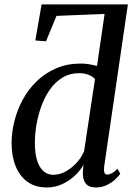

<svg xmlns="http://www.w3.org/2000/svg" viewBox="-20 -839 602 870"><path d="M192 10.5Q140 10.5 104.5 -15.2Q69 -41 50.8 -86Q32.5 -131 32.5 -190.5Q32.5 -240 45.5 -291.2Q58.5 -342.5 84 -389Q109.5 -435.5 147.5 -472Q185.5 -508.5 235.2 -529.8Q285 -551 347 -551Q365 -551 384.2 -547.8Q403.5 -544.5 419.5 -540L454 -776L236 -767L188.5 -652L140 -655.5L168.5 -819H559.5L452 -84.5Q450 -66.5 453 -57.2Q456 -48 466 -48Q475.5 -48 487 -54.2Q498.5 -60.5 513 -74L525 -51.5Q518.5 -42 503.2 -27.2Q488 -12.5 465.2 -1Q442.5 10.5 414 10.5Q382.5 10.5 368.5 -7.5Q354.5 -25.5 355.5 -58.5L358 -91.5Q343.5 -66 318.8 -42.8Q294 -19.5 261.5 -4.5Q229 10.5 192 10.5ZM221.5 -47Q251 -47 278.5 -62.5Q306 -78 328 -102.5Q350 -127 361 -153.5L410.5 -481Q399.5 -493 380.5 -500.2Q361.5 -507.5 338.5 -507.5Q296.5 -507.5 263.8 -487.8Q231 -468 207.2 -434.8Q183.5 -401.5 168.2 -360.2Q153 -319 145.5 -275.2Q138 -231.5 138 -191.5Q138 -144.5 148 -112.2Q158 -80 177 -63.5Q196 -47 221.5 -47Z"/></svg>

Font: Merriweather 60pt
Style: Italic
Weight: 400
Italic angle: -7.8°
Version: Version 2.101